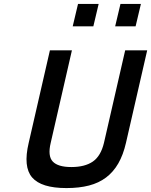

<svg xmlns="http://www.w3.org/2000/svg" viewBox="-20 -948 769 977"><path d="M238 -221Q222 -154 248.5 -126Q275 -98 343 -98Q412 -98 452.5 -126Q493 -154 509 -221L617 -692H729L621 -221Q607 -160 582 -116.5Q557 -73 520 -45Q483 -17 433 -4Q383 9 318 9Q190 9 143.5 -45Q97 -99 126 -221L234 -692H346ZM377 -928H482L455 -814H350ZM593 -928H697L670 -814H566Z"/></svg>

Font: Panefresco 750wt
Style: Italic
Weight: 750
Foundry: Campivisivi & Chank Co
Version: Version 1.000